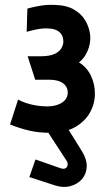

<svg xmlns="http://www.w3.org/2000/svg" viewBox="-20 -532 441 785"><path d="M170 -6V-1L252 125Q258 134 256.5 143Q255 152 248 156Q241 160 228 156L125 120L100 192L205 226Q239 237 268 229Q297 221 315 200.5Q333 180 334.5 150.5Q336 121 316 88L260 -2V-6ZM89 -402Q104 -406 118.5 -409.5Q133 -413 150 -415Q167 -417 186 -415Q197 -414 206.5 -410.5Q216 -407 223.5 -400.5Q231 -394 235 -384.5Q239 -375 239 -362Q239 -348 230.5 -334Q222 -320 202 -311Q182 -302 146 -302H93L124 -206H185Q200 -206 213.5 -202.5Q227 -199 236.5 -192.5Q246 -186 251.5 -176Q257 -166 257 -154Q257 -135 245.5 -122.5Q234 -110 215 -103.5Q196 -97 173 -97Q152 -97 129.5 -100.5Q107 -104 87.5 -110.5Q68 -117 54 -125L21 -23Q61 -7 100 2Q139 11 185 11Q245 11 285.5 -11.5Q326 -34 347 -70.5Q368 -107 368 -149Q368 -189 351.5 -223Q335 -257 303 -277Q320 -290 331 -309.5Q342 -329 346.5 -351Q351 -373 348 -393Q344 -423 328 -449.5Q312 -476 281.5 -493.5Q251 -511 201 -512Q174 -513 147.5 -509Q121 -505 92 -497Z"/></svg>

Font: Advent Pro
Style: Bold
Weight: 700
Designer: VivaRado, Andreas Kalpakidis
Foundry: VivaRado, Andreas Kalpakidis
Version: Version 3.000